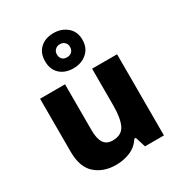

<svg xmlns="http://www.w3.org/2000/svg" viewBox="-196 -1072 1055 1125"><g transform="rotate(-30 331.5 -509.5)"><path d="M591 -642V-93H463L441 -163H431Q405 -121 360 -102Q315 -83 264 -83Q179 -83 124.5 -131Q70 -179 70 -284V-642H239V-331Q239 -275 257.5 -246Q276 -217 317 -217Q378 -217 400 -262Q422 -307 422 -392V-642ZM330 -698Q274 -698 239.5 -729.5Q205 -761 205 -817Q205 -873 239.5 -904.5Q274 -936 330 -936Q383 -936 420.5 -904.5Q458 -873 458 -818Q458 -762 421 -730Q384 -698 330 -698ZM330 -773Q349 -773 361.5 -785Q374 -797 374 -817Q374 -837 361.5 -849Q349 -861 330 -861Q311 -861 298 -849Q285 -837 285 -817Q285 -797 296.5 -785Q308 -773 330 -773Z"/></g></svg>

Font: Noto Sans Telugu UI ExtraBold
Style: Regular
Weight: 800
Designer: Jelle Bosma - Monotype Design Team
Foundry: Monotype Imaging Inc.
Version: Version 2.005; ttfautohint (v1.8.4.7-5d5b)